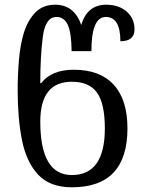

<svg xmlns="http://www.w3.org/2000/svg" viewBox="-20 -785 616 815"><path d="M285 10Q521 10 521 -240Q521 -362 462.5 -425.5Q404 -489 294 -489Q198 -489 155 -432H151Q151 -548 162 -630.5Q173 -713 220 -713Q252 -713 267.5 -680Q283 -647 284 -568H368Q368 -713 429 -713Q491 -713 491 -610Q551 -610 551 -660Q551 -707 517.5 -736Q484 -765 431 -765Q350 -765 325 -679Q295 -765 214 -765Q162 -765 130 -732Q98 -699 81 -645Q66 -595 60.5 -531.5Q55 -468 55 -400Q55 -282 73.5 -189.5Q92 -97 142 -43.5Q192 10 285 10ZM285 -42Q151 -42 151 -269Q151 -438 285 -438Q359 -438 392 -391.5Q425 -345 425 -240Q425 -42 285 -42Z"/></svg>

Font: Noto Serif Georgian
Style: Regular
Weight: 400
Designer: Monotype Design Team
Foundry: Monotype Imaging Inc.
Version: Version 1.901